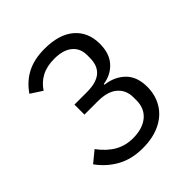

<svg xmlns="http://www.w3.org/2000/svg" viewBox="-196 -845 991 991"><g transform="rotate(-45 300.0 -349.0)"><path d="M40 -111 101 -161Q139 -110 183 -85Q227 -60 281 -60Q351 -60 391.5 -93.5Q432 -127 432 -187V-208Q432 -261 395.5 -292.5Q359 -324 288 -324H190V-397H282Q350 -397 383.5 -425.5Q417 -454 417 -511V-532Q417 -581 382.5 -609.5Q348 -638 284 -638Q229 -638 191 -618Q153 -598 128 -560L65 -601Q102 -655 155.5 -682.5Q209 -710 284 -710Q391 -710 448 -660.5Q505 -611 505 -526Q505 -456 468.5 -415Q432 -374 372 -365V-360Q438 -352 479.5 -311Q521 -270 521 -196Q521 -135 492 -87.5Q463 -40 409 -14Q355 12 281 12Q200 12 140.5 -21Q81 -54 40 -111Z"/></g></svg>

Font: iA Writer Mono V
Style: Regular
Weight: 400
Designer: Mike Abbink, Paul van der Laan, Pieter van Rosmalen
Foundry: Bold Monday
Version: Version 2.000